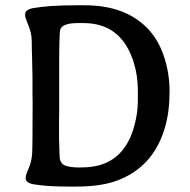

<svg xmlns="http://www.w3.org/2000/svg" viewBox="-20 -707 719 727"><path d="M502 -330.1V-363.8Q502 -420.9 486.3 -470.7Q439.9 -619.6 296.9 -619.6H295.9H274.4Q215.3 -619.6 208 -594.2Q204.1 -581.1 204.1 -453.6V-283.2L203.6 -252.4V-176.8L204.1 -168.9L204.6 -147L205.6 -117.2Q205.6 -93.3 221.2 -83Q236.8 -72.8 283.7 -72.8L291 -73.2Q434.6 -73.2 481.4 -207.5Q502 -267.1 502 -330.1ZM100.6 -515.1Q100.1 -525.9 100.1 -553Q100.1 -580.1 87.6 -610.6Q75.2 -641.1 75.2 -645V-652.8Q75.2 -670.9 106 -676.3Q166 -687 266.1 -687H300.8Q451.2 -687 535.6 -602.5Q578.1 -560.1 600.1 -495.6Q622.1 -431.2 622.1 -359.4L621.6 -347.2Q621.1 -265.6 595.7 -197.3Q545.4 -63 411.1 -19Q354 -0.5 266.6 -0.5H244.1Q155.3 -0.5 106.4 -9.3Q77.1 -14.6 77.1 -32.7Q77.1 -43.9 88.4 -69.3Q99.6 -94.7 101.6 -124.3Q103.5 -153.8 103.5 -324.7L103 -347.7V-415.5L101.1 -504.4Z"/></svg>

Font: Averia Libre
Style: Regular
Weight: 400
Version: Version 1.002